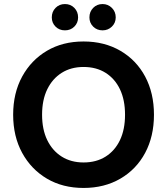

<svg xmlns="http://www.w3.org/2000/svg" viewBox="-20 -917 826 949"><path d="M393 12Q290 12 212 -34Q134 -80 89.5 -161.5Q45 -243 45 -350Q45 -457 89.5 -538.5Q134 -620 212 -666Q290 -712 393 -712Q496 -712 575 -666Q654 -620 697.5 -538.5Q741 -457 741 -350Q741 -243 697.5 -161.5Q654 -80 575 -34Q496 12 393 12ZM393 -114Q456 -114 502 -143Q548 -172 573 -224.5Q598 -277 598 -350Q598 -423 573 -475.5Q548 -528 502 -557Q456 -586 393 -586Q331 -586 285 -557Q239 -528 213.5 -475.5Q188 -423 188 -350Q188 -277 213.5 -224.5Q239 -172 285 -143Q331 -114 393 -114ZM301 -767Q273 -767 254.5 -785.5Q236 -804 236 -831Q236 -859 254.5 -878Q273 -897 301 -897Q329 -897 347.5 -878Q366 -859 366 -831Q366 -804 347.5 -785.5Q329 -767 301 -767ZM487 -767Q459 -767 440.5 -785.5Q422 -804 422 -831Q422 -859 440.5 -878Q459 -897 487 -897Q514 -897 533 -878Q552 -859 552 -831Q552 -804 533 -785.5Q514 -767 487 -767Z"/></svg>

Font: DM Sans 16pt ExtraBold
Style: Regular
Weight: 800
Version: Version 4.004;gftools[0.9.30]